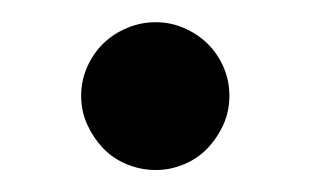

<svg xmlns="http://www.w3.org/2000/svg" viewBox="-20 -142 278 172"><path d="M185.5 -56.2Q185.5 -42.5 180.2 -30.5Q174.8 -18.6 166 -9.3Q157.2 0 145 5.1Q132.8 10.3 119.6 10.3Q106 10.3 93.5 5.1Q81.1 0 72.3 -9.3Q63.5 -18.6 58.1 -30.5Q52.7 -42.5 52.7 -56.2Q52.7 -69.8 58.1 -82Q63.5 -94.2 72.5 -103Q81.5 -111.8 93.8 -116.9Q106 -122.1 119.6 -122.1Q132.8 -122.1 144.8 -116.9Q156.7 -111.8 165.8 -103Q174.8 -94.2 180.2 -82Q185.5 -69.8 185.5 -56.2Z"/></svg>

Font: Kawthoolei
Style: Bold
Weight: 700
Designer: Moe Zed
Foundry: Moe Zed
Version: Version 1.000;July 10, 2024;FontCreator 14.0.0.2901 32-bit